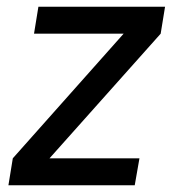

<svg xmlns="http://www.w3.org/2000/svg" viewBox="-20 -550 540 570"><path d="M5 0 18 -80 347 -450H81L94 -530H470L457 -450L127 -80H394L380 0Z"/></svg>

Font: iosevka_custom_sans_ss08 Md
Style: Italic
Weight: 500
Italic angle: -10°
Designer: Belleve Invis
Foundry: Belleve Invis
Version: Version 10.3.0; ttfautohint (v1.8.3)